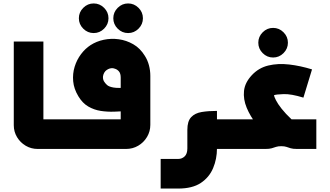

<svg xmlns="http://www.w3.org/2000/svg" viewBox="-20 -865 1917 1115"><path d="M380 0H350V-172H380ZM370 0H199Q161 0 129.5 -18.5Q98 -37 79 -68.5Q60 -100 60 -138V-624H232V-152Q227 -157 222 -162Q217 -167 212 -172H370Z M524 -673Q489 -673 463.5 -698.5Q438 -724 438 -759Q438 -794 463.5 -819.5Q489 -845 524 -845Q559 -845 584.5 -819.5Q610 -794 610 -759Q610 -724 584.5 -698.5Q559 -673 524 -673ZM724 -673Q689 -673 663.5 -698.5Q638 -724 638 -759Q638 -794 663.5 -819.5Q689 -845 724 -845Q759 -845 784.5 -819.5Q810 -794 810 -759Q810 -724 784.5 -698.5Q759 -673 724 -673Z M360 0V-172H701Q696 -167 691 -162Q686 -157 681 -152V-414Q681 -438 671 -450Q661 -462 647 -466Q637 -470 627 -469Q617 -468 608 -463.5Q599 -459 592 -452Q584 -443 580.5 -432Q577 -421 578 -411.5Q579 -402 583 -394Q590 -382 601.5 -371.5Q613 -361 640.5 -356.5Q668 -352 721 -357V-220Q684 -218 643.5 -216.5Q603 -215 564.5 -221Q526 -227 492.5 -246.5Q459 -266 435 -306Q409 -349 405 -393Q401 -437 413.5 -477.5Q426 -518 450.5 -550.5Q475 -583 506 -603Q540 -625 582.5 -634Q625 -643 669.5 -637Q714 -631 754 -608Q794 -585 821 -541Q837 -516 845 -486Q853 -456 853 -424V-140Q853 -102 834 -70Q815 -38 783 -19Q751 0 712 0Z M1184 0V-172H1349V0ZM913 230V58H1015Q1037 58 1052.5 43Q1068 28 1068 -3V-111Q1068 -161 1090 -184.5Q1112 -208 1151 -214.5Q1190 -221 1240 -221V-3Q1240 58 1217.5 111.5Q1195 165 1146 197.5Q1097 230 1015 230Z M1566 -531Q1531 -531 1505.5 -556.5Q1480 -582 1480 -617Q1480 -652 1505.5 -677.5Q1531 -703 1566 -703Q1601 -703 1626.5 -677.5Q1652 -652 1652 -617Q1652 -582 1626.5 -556.5Q1601 -531 1566 -531Z M1552 -54Q1507 -95 1470 -142.5Q1433 -190 1412.5 -239.5Q1392 -289 1397 -337Q1402 -385 1442 -428Q1482 -471 1538 -484.5Q1594 -498 1659 -490.5Q1724 -483 1792 -462L1742 -298Q1671 -320 1627 -318.5Q1583 -317 1571 -312Q1572 -304 1582.5 -283Q1593 -262 1615.5 -233.5Q1638 -205 1673 -172ZM1329 0V-172H1817V0H1705Q1681 0 1668 -4Q1655 -8 1643.5 -12Q1632 -16 1613 -16Q1595 -16 1583 -12Q1571 -8 1558 -4Q1545 0 1521 0Z"/></svg>

Font: Mada Black
Style: Regular
Weight: 900
Designer: Khaled Hosny
Version: Version 1.5